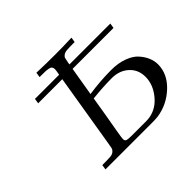

<svg xmlns="http://www.w3.org/2000/svg" viewBox="-150 -901 1119 1119"><g transform="rotate(-45 409.5 -341.5)"><path d="M141.1 -549.8 146 -581.1H345.2Q351.1 -613.3 351.1 -621.1Q351.1 -632.3 345.9 -639.2Q340.8 -646 327.4 -648.4Q314 -650.9 302.5 -651.4Q291 -651.9 265.1 -651.9Q258.3 -651.9 254.9 -651.9L259.8 -683.1Q335 -680.2 409.2 -680.2Q478 -680.2 548.8 -683.1L543.9 -651.9H532.2Q497.1 -651.9 479.5 -650.4Q461.9 -648.9 451.4 -641.4Q440.9 -633.8 438.5 -624.5Q436 -615.2 432.1 -594.2Q431.2 -585.4 430.2 -581.1H767.1L762.2 -549.8H424.8L395 -372.1Q487.8 -386.2 579.1 -386.2Q637.2 -386.2 681.6 -369.6Q726.1 -353 749.5 -326.4Q772.9 -299.8 784.4 -272Q795.9 -244.1 795.9 -216.8Q795.9 -137.7 730 -75.9Q664.1 -14.2 576.2 -2Q558.1 0 522.9 0H146L150.9 -30.8H162.1Q200.2 -30.8 218.5 -32.5Q236.8 -34.2 246.8 -43.7Q256.8 -53.2 258.3 -59.6Q259.8 -65.9 264.2 -90.8L339.8 -549.8ZM342.8 -53.2Q342.8 -39.1 352.8 -34.9Q362.8 -30.8 393.1 -30.8H502.9Q528.8 -30.8 542 -33.2Q605 -44.4 648.9 -99.6Q692.9 -154.8 692.9 -216.8Q692.9 -275.9 651.9 -313Q610.8 -350.1 548.8 -350.1H544.9Q478 -350.1 390.1 -340.8Q383.3 -295.9 371.1 -225.8Q358.9 -155.8 350.8 -108.9Q342.8 -62 342.8 -53.2Z"/></g></svg>

Font: CMU Serif Extra
Style: RomanSlanted
Weight: 500
Italic angle: -9.46001°
Version: Version 0.7.0